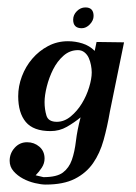

<svg xmlns="http://www.w3.org/2000/svg" viewBox="-20 -353 365 517"><path d="M163 -242Q183 -242 202 -236Q221 -230 235 -216L240 -240L314 -239L276 -53Q269 -12 259 24Q249 60 230.5 86.5Q212 113 181.5 128.5Q151 144 103 144Q91 144 74 140Q57 136 42 128Q27 120 16.5 108Q6 96 6 80Q6 60 19.5 45Q33 30 53 30Q72 30 86 42Q100 54 100 74Q100 87 92.5 98.5Q85 110 76 119L97 124Q133 124 149.5 111.5Q166 99 173.5 77.5Q181 56 184.5 26.5Q188 -3 197 -37Q180 -23 160 -11.5Q140 0 116 0Q70 0 49.5 -24.5Q29 -49 29 -94Q29 -121 39 -147.5Q49 -174 67 -195Q85 -216 109.5 -229Q134 -242 163 -242ZM100 -78Q100 -59 105 -42Q110 -25 133 -25Q153 -25 170.5 -39.5Q188 -54 200.5 -74.5Q213 -95 220 -118Q227 -141 227 -158Q227 -167 225 -177.5Q223 -188 219 -197Q215 -206 207.5 -212Q200 -218 190 -218Q168 -218 151 -203Q134 -188 123 -166Q112 -144 106 -120Q100 -96 100 -78ZM210 -333Q232 -333 232 -310Q232 -298 222 -287.5Q212 -277 200 -277Q177 -277 177 -300Q177 -313 187 -323Q197 -333 210 -333Z"/></svg>

Font: Lucien Schoenschriftv CAT
Style: Regular
Weight: 400
Designer: Lucian Bernhard 1928
Foundry: CAT-Fonts Peter Wiegel
Version: Version 1.000